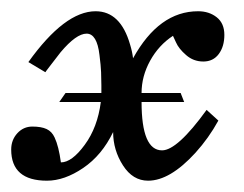

<svg xmlns="http://www.w3.org/2000/svg" viewBox="-39 -315 436 343"><path d="M213.9 -132.8Q213.9 -46.4 250.5 -46.4Q277.8 -46.4 330.1 -118.7L351.1 -99.6Q334 -68.4 310.1 -42Q264.6 7.8 225.6 7.8Q198.2 7.8 180.7 -19.5Q163.1 -46.9 163.1 -79.1Q143.1 -37.6 109.6 -14.9Q76.2 7.8 44.9 7.8Q-19 7.8 -19 -47.9Q-19 -64.9 -8.1 -76.9Q2.9 -88.9 18.8 -88.9Q34.7 -88.9 44.2 -84.5Q53.7 -80.1 58.6 -69.3Q65.9 -53.7 69.8 -24.9Q89.4 -24.9 112.3 -56.2Q135.3 -87.4 141.1 -132.8H66.9L78.1 -148.9H142.1Q142.1 -150.9 142.1 -162.4Q142.1 -173.8 141.6 -186Q141.1 -198.2 138.7 -216.8Q134.3 -254.9 115.7 -254.9Q97.2 -254.9 69.3 -221.7Q60.5 -210.4 52.7 -200.2Q44.9 -189.9 43.9 -188.7Q43 -187.5 42 -186L11.7 -204.1Q76.7 -294.9 131.8 -294.9Q176.3 -294.9 193.4 -235.4Q197.3 -222.7 198.7 -210.9Q245.1 -294.9 314.9 -294.9Q334.5 -294.9 348.1 -284.2Q361.8 -273.4 361.8 -252.7Q361.8 -231.9 351.8 -218.5Q341.8 -205.1 324.2 -205.1Q306.6 -205.1 293.5 -216.6Q280.3 -228 275.4 -239.3L270 -251Q244.6 -234.4 229.2 -206.5Q213.9 -178.7 213.9 -148.9H283.7L290 -132.8Z"/></svg>

Font: Niconne
Style: Regular
Weight: 400
Designer: Vernon Adams
Foundry: Vernon Adams
Version: Version 1.002